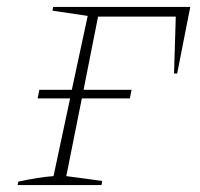

<svg xmlns="http://www.w3.org/2000/svg" viewBox="-20 -536 580 556"><path d="M31 0 33 -10Q92 -23 135 -26L183 -251H89L94 -276H188L234 -490L132 -505L134 -516H531L493 -323H484L489 -488H264L222 -276H361L356 -251H217L172 -26L276 -12L274 0Z"/></svg>

Font: Piazzolla SC Thin
Style: Italic
Weight: 100
Italic angle: -11.3°
Designer: Juan Pablo del Peral
Foundry: Huerta Tipografica
Version: Version 1.330